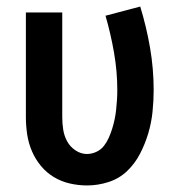

<svg xmlns="http://www.w3.org/2000/svg" viewBox="-20 -558 540 586"><path d="M246 8Q219 8 193 2Q167 -4 144.5 -17.5Q122 -31 105 -51.5Q88 -72 77.5 -96.5Q67 -121 63 -147.5Q59 -174 59 -200V-520H170V-200Q170 -181 173 -162Q176 -143 185 -126.5Q194 -110 210.5 -99Q227 -88 245 -88Q260 -88 274 -94.5Q288 -101 297 -112.5Q306 -124 312 -137.5Q318 -151 322.5 -165.5Q327 -180 330 -194.5Q333 -209 334.5 -223.5Q336 -238 337 -253Q338 -268 338 -283Q338 -340 328 -397.5Q318 -455 302 -510L408 -538Q427 -476 438 -412Q449 -348 449 -283Q449 -250 445.5 -216.5Q442 -183 432.5 -151Q423 -119 407.5 -89Q392 -59 368 -36Q344 -13 311.5 -2.5Q279 8 246 8Z"/></svg>

Font: Iosevka Term
Style: Bold
Weight: 700
Monospace: yes
Designer: Belleve Invis
Foundry: Belleve Invis
Version: Version 30.0.1